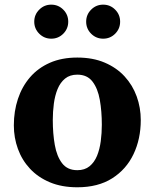

<svg xmlns="http://www.w3.org/2000/svg" viewBox="-20 -779 656 814"><path d="M203.8 -270Q203.8 -305.2 208.3 -339.5Q212.8 -373.7 224.1 -401.5Q235.5 -429.2 255.9 -445.9Q276.3 -462.5 307.8 -462.5Q349.8 -462.5 372.2 -433.1Q394.7 -403.7 403.2 -355.4Q411.7 -307 411.7 -250Q411.7 -214.8 407.2 -180.5Q402.7 -146.3 391.4 -118.5Q380 -90.8 359.6 -74.1Q339.3 -57.5 307.8 -57.5Q265.8 -57.5 243.3 -86.9Q220.8 -116.3 212.3 -164.6Q203.8 -213 203.8 -270ZM38.7 -247.5Q38.7 -195 56 -147.6Q73.2 -100.2 107.2 -63.7Q141.2 -27.2 191.5 -6.1Q241.8 15 307.8 15Q395.8 15 455.6 -23Q515.5 -61 546.1 -125.5Q576.8 -190 576.8 -270Q576.8 -322.5 559.5 -370.3Q542.3 -418 508.3 -455Q474.3 -492 424 -513.5Q373.8 -535 307.8 -535Q241.8 -535 191.5 -512.9Q141.2 -490.8 107.2 -451.3Q73.2 -411.7 56 -359.6Q38.7 -307.5 38.7 -247.5ZM417.4 -615Q447.3 -615 468.3 -636.1Q489.3 -657.3 489.3 -687.1Q489.3 -717 468.3 -738.1Q447.3 -759.3 417.3 -759.3Q387.5 -759.3 366.4 -738.1Q345.3 -717 345.3 -687.1Q345.3 -657.3 366.4 -636.1Q387.5 -615 417.4 -615ZM197.4 -615Q227.2 -615 248.3 -636.1Q269.3 -657.3 269.3 -687.1Q269.3 -717 248.3 -738.1Q227.2 -759.3 197.2 -759.3Q167.5 -759.3 146.4 -738.1Q125.2 -717 125.2 -687.1Q125.2 -657.3 146.4 -636.1Q167.5 -615 197.4 -615Z"/></svg>

Font: Besley
Style: Regular
Weight: 400
Designer: Owen Earl
Foundry: indestructible type*
Version: Version 4.000